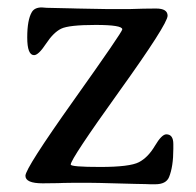

<svg xmlns="http://www.w3.org/2000/svg" viewBox="-20 -487 520 509"><path d="M304.2 -409.2Q304.2 -420.9 233.4 -420.9Q162.6 -420.9 142.1 -410.9Q121.6 -400.9 101.8 -370.8Q82 -340.8 70.3 -340.8Q52.2 -340.8 52.2 -387.7Q52.2 -434.6 64.5 -455.1Q71.8 -467.3 90.8 -467.3L103.5 -466.3L170.9 -464.8L184.6 -464.4Q198.2 -463.9 211.9 -463.9L267.1 -462.9H321.8Q362.8 -464.4 393.6 -464.4Q424.3 -464.4 424.3 -445.3Q424.3 -423.3 295.9 -244.4Q167.5 -65.4 167.5 -50.8Q167.5 -44.4 245.8 -44.4Q324.2 -44.4 348.4 -57.1Q372.6 -69.8 390.6 -100.3Q408.7 -130.9 420.9 -130.9Q439.5 -130.9 439.5 -105V-92.3Q439.5 -45.4 428.2 -17.6Q420.4 1.5 391.6 1.5H378.4L365.2 1Q352.1 0.5 338.4 0.5L243.7 -2Q230 -2 216.3 -2.4H175.3L147.9 -2L134.3 -1.5L93.3 -1Q47.4 -1 47.4 -21Q47.4 -41 175.8 -221.7Q304.2 -402.3 304.2 -409.2Z"/></svg>

Font: Averia Serif Libre Light
Style: Regular
Weight: 300
Version: Version 1.002